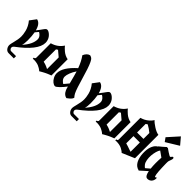

<svg xmlns="http://www.w3.org/2000/svg" viewBox="107 -2095 3405 3405"><g transform="rotate(45 1809.0 -392.5)"><path d="M181.2 109.9H307.1V166H176.8Q135.7 166 109.1 131.8Q82.5 97.7 82.5 54.7Q82.5 37.1 86.9 21.5Q89.8 6.3 101.3 -38.6Q112.8 -83.5 119.9 -123.8Q127 -164.1 127 -202.1Q127 -227.5 123.3 -256.3Q119.6 -285.2 109.6 -326.9Q99.6 -368.7 76.7 -414.3Q53.7 -460 20 -499L107.9 -616.2Q196.3 -600.1 231.9 -461.4Q256.3 -492.2 278.6 -522.5Q300.8 -552.7 310.8 -567.1Q320.8 -581.5 331.3 -594Q341.8 -606.4 350.1 -610.4Q358.4 -614.3 370.6 -614.3Q382.8 -614.3 400.1 -606.4Q417.5 -598.6 436.8 -582.5Q456.1 -566.4 472.4 -544.9Q488.8 -523.4 499.5 -492.4Q510.3 -461.4 510.3 -427.7Q510.3 -239.7 161.6 18.1Q139.6 39.1 139.6 57.6Q139.6 78.1 153.3 94Q167 109.9 181.2 109.9ZM240.2 -106.9Q368.2 -249 368.2 -372.1Q368.2 -393.1 360.1 -412.1Q352.1 -431.2 338.9 -444.8Q325.7 -458.5 314.5 -467.3Q303.2 -476.1 292 -481.9Q283.2 -471.7 266.4 -451.7Q249.5 -431.6 241.2 -421.4Q255.9 -343.3 255.9 -233.9Q255.9 -154.3 240.2 -106.9Z M857.9 -408.2 753.4 -496.6 722.7 -475.6V-167.5Q749 -162.1 773.2 -153.8Q797.4 -145.5 810.5 -139.6Q823.7 -133.8 838.9 -126Q854 -118.2 857.9 -116.7ZM580.6 -126.5V-486.8Q716.8 -525.4 787.6 -635.7Q800.3 -619.6 816.9 -602.3Q833.5 -585 860.6 -561.8Q887.7 -538.6 922.6 -521.2Q957.5 -503.9 993.2 -498.5V-90.8Q990.2 -89.8 977.5 -85.2Q964.8 -80.6 960.4 -78.6Q956.1 -76.7 943.6 -71.8Q931.2 -66.9 923.6 -63.5Q916 -60.1 902.8 -54.2Q889.6 -48.3 878.2 -42.2Q866.7 -36.1 851.8 -28.3Q836.9 -20.5 820.6 -11Q804.2 -1.5 786.1 9.3Q779.8 2.9 772.2 -3.7Q764.6 -10.3 741.2 -25.1Q717.8 -40 692.6 -50Q667.5 -60.1 628.2 -66.2Q588.9 -72.3 548.3 -67.9V-93.8Q562.5 -93.8 571.5 -102.5Q580.6 -111.3 580.6 -126.5Z M1248.5 -132.8Q1237.3 -138.7 1225.8 -147.5Q1214.4 -156.2 1201.7 -169.9Q1189 -183.6 1180.9 -202.9Q1172.9 -222.2 1172.9 -243.2Q1172.9 -282.2 1195.3 -341.1Q1217.8 -399.9 1257.8 -458Q1280.8 -384.8 1322.3 -220.2ZM1272.9 -809.1Q1253.9 -822.8 1226.6 -830.1Q1163.1 -817.4 1127 -732.9Q1189.9 -647 1236.8 -519Q1030.3 -334.5 1030.3 -187Q1030.3 -139.2 1054 -94.7Q1077.6 -50.3 1109.9 -25.6Q1142.1 -1 1169.9 -0.5Q1192.9 0 1243.7 -50Q1294.4 -100.1 1337.9 -159.7Q1344.7 -133.3 1348.6 -120.1Q1352.5 -106 1359.4 -90.3Q1366.2 -74.7 1379.6 -53.5Q1393.1 -32.2 1415.3 -16.1Q1437.5 0 1464.8 4.9Q1468.8 1.5 1486.6 -11.7Q1504.4 -24.9 1510.5 -30.3Q1516.6 -35.6 1528.6 -47.4Q1540.5 -59.1 1547.4 -71Q1554.2 -83 1559.6 -97.2Q1530.8 -130.9 1514.6 -161.1Q1494.6 -200.2 1470 -275.9Q1445.3 -351.6 1414.3 -457.3Q1383.3 -563 1364.7 -619.1V-621.1L1364.3 -620.6Q1310.5 -781.2 1272.9 -809.1Z M1758.8 109.9H1884.8V166H1754.4Q1713.4 166 1686.8 131.8Q1660.2 97.7 1660.2 54.7Q1660.2 37.1 1664.6 21.5Q1667.5 6.3 1679 -38.6Q1690.4 -83.5 1697.5 -123.8Q1704.6 -164.1 1704.6 -202.1Q1704.6 -227.5 1700.9 -256.3Q1697.3 -285.2 1687.3 -326.9Q1677.2 -368.7 1654.3 -414.3Q1631.3 -460 1597.7 -499L1685.5 -616.2Q1773.9 -600.1 1809.6 -461.4Q1834 -492.2 1856.2 -522.5Q1878.4 -552.7 1888.4 -567.1Q1898.4 -581.5 1908.9 -594Q1919.4 -606.4 1927.7 -610.4Q1936 -614.3 1948.2 -614.3Q1960.4 -614.3 1977.8 -606.4Q1995.1 -598.6 2014.4 -582.5Q2033.7 -566.4 2050 -544.9Q2066.4 -523.4 2077.1 -492.4Q2087.9 -461.4 2087.9 -427.7Q2087.9 -239.7 1739.3 18.1Q1717.3 39.1 1717.3 57.6Q1717.3 78.1 1731 94Q1744.6 109.9 1758.8 109.9ZM1817.9 -106.9Q1945.8 -249 1945.8 -372.1Q1945.8 -393.1 1937.7 -412.1Q1929.7 -431.2 1916.5 -444.8Q1903.3 -458.5 1892.1 -467.3Q1880.9 -476.1 1869.6 -481.9Q1860.8 -471.7 1844 -451.7Q1827.1 -431.6 1818.8 -421.4Q1833.5 -343.3 1833.5 -233.9Q1833.5 -154.3 1817.9 -106.9Z M2435.5 -408.2 2331.1 -496.6 2300.3 -475.6V-167.5Q2326.7 -162.1 2350.8 -153.8Q2375 -145.5 2388.2 -139.6Q2401.4 -133.8 2416.5 -126Q2431.6 -118.2 2435.5 -116.7ZM2158.2 -126.5V-486.8Q2294.4 -525.4 2365.2 -635.7Q2377.9 -619.6 2394.5 -602.3Q2411.1 -585 2438.2 -561.8Q2465.3 -538.6 2500.2 -521.2Q2535.2 -503.9 2570.8 -498.5V-90.8Q2567.9 -89.8 2555.2 -85.2Q2542.5 -80.6 2538.1 -78.6Q2533.7 -76.7 2521.2 -71.8Q2508.8 -66.9 2501.2 -63.5Q2493.7 -60.1 2480.5 -54.2Q2467.3 -48.3 2455.8 -42.2Q2444.3 -36.1 2429.4 -28.3Q2414.6 -20.5 2398.2 -11Q2381.8 -1.5 2363.8 9.3Q2357.4 2.9 2349.9 -3.7Q2342.3 -10.3 2318.8 -25.1Q2295.4 -40 2270.3 -50Q2245.1 -60.1 2205.8 -66.2Q2166.5 -72.3 2126 -67.9V-93.8Q2140.1 -93.8 2149.2 -102.5Q2158.2 -111.3 2158.2 -126.5Z M2942.4 -598.1Q2884.3 -647 2813.5 -686L2782.2 -665V-450.2H2942.4ZM2847.2 -825.2Q2874 -791 2948 -743.4Q3022 -695.8 3078.6 -688V-101.1L2845.2 -1Q2833.5 -12.7 2817.4 -24.4Q2801.3 -36.1 2771.2 -52Q2741.2 -67.9 2698 -75.4Q2654.8 -83 2607.4 -78.1V-104H2611.3Q2640.1 -104 2640.1 -137.2V-675.8Q2683.6 -688.5 2713.4 -704.1Q2796.4 -747.6 2847.2 -825.2ZM2782.2 -359.9V-178.2Q2801.8 -173.8 2839.6 -160.9Q2877.4 -147.9 2907.2 -137.5Q2937 -127 2942.4 -127V-359.9Z M3488.3 -823.2 3249 -676.8 3198.2 -748 3380.4 -951.2ZM3365.2 -641.1Q3365.2 -641.1 3425.8 -599.1Q3493.7 -554.2 3503.4 -560.1Q3507.3 -562.5 3512.7 -568.8Q3518.1 -575.2 3522.5 -581.1Q3526.9 -586.9 3532 -591.8Q3537.1 -596.7 3543 -596.4Q3548.8 -596.2 3555.2 -589.8Q3560.5 -584.5 3561.5 -576.2Q3562.5 -567.9 3559.8 -556.2Q3557.1 -544.4 3554.2 -535.4Q3551.3 -526.4 3546.1 -512.9Q3541 -499.5 3539.1 -494.1Q3537.6 -490.2 3536.6 -485.4Q3535.6 -480.5 3534.9 -473.4Q3534.2 -466.3 3533.7 -460.2Q3533.2 -454.1 3533.2 -443.4Q3533.2 -432.6 3533.2 -425Q3533.2 -417.5 3533.7 -402.8Q3534.2 -388.2 3534.4 -378.7Q3534.7 -369.1 3535.2 -350.1Q3535.6 -331.1 3536.1 -318.8Q3543.5 -118.2 3568.4 -116.2Q3573.2 -116.2 3581.3 -123.8Q3589.4 -131.3 3593.3 -129.9Q3600.1 -127 3600.1 -107.9Q3599.1 -83 3586.4 -55.2Q3573.7 -27.3 3546.4 -12.2Q3527.8 -1.5 3506.3 1Q3484.9 3.4 3475.1 -1Q3432.6 -12.7 3413.6 -113.3Q3398.9 -100.1 3371.6 -75.7Q3344.2 -51.3 3322 -31.2Q3299.8 -11.2 3280.3 6.8Q3234.4 -5.9 3209 -26.9Q3161.6 -64.9 3137.5 -138.7Q3113.3 -212.4 3116.2 -311Q3118.7 -394 3147.2 -452.9Q3175.8 -511.7 3215.3 -531.7Q3221.7 -543 3233.4 -551.8Q3251 -565.4 3277.1 -587.6Q3303.2 -609.9 3320.3 -625.5L3337.4 -641.1ZM3297.9 -514.2Q3278.3 -489.7 3264.4 -440.4Q3250.5 -391.1 3246.1 -336.7Q3241.7 -282.2 3251.2 -228Q3260.7 -173.8 3285.2 -143.1Q3293.5 -132.3 3304.2 -122.1Q3314.9 -111.8 3321.8 -106.9L3328.1 -102.1L3405.8 -168Q3392.6 -290 3403.3 -439Q3371.6 -462.4 3297.9 -514.2Z"/></g></svg>

Font: KJV1611
Style: Regular
Weight: 400
Version: Version 3.6.1